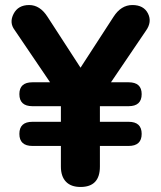

<svg xmlns="http://www.w3.org/2000/svg" viewBox="-20 -734 640 763"><path d="M300 9Q262 9 242 -12Q222 -33 222 -72V-154H109Q57 -154 57 -202Q57 -250 109 -250H222V-312H109Q57 -312 57 -360Q57 -407 109 -407H179L38 -615Q16 -644 34 -679Q52 -714 96 -714Q139 -714 169 -667L300 -465L431 -667Q461 -714 506 -714Q551 -714 568 -680.5Q585 -647 560 -612L421 -407H491Q543 -407 543 -360Q543 -312 491 -312H377V-250H491Q543 -250 543 -202Q543 -154 491 -154H377V-72Q377 9 300 9Z"/></svg>

Font: Nunito ExtraBold
Style: Regular
Weight: 800
Designer: Vernon Adams
Foundry: Vernon Adams
Version: Version 3.602